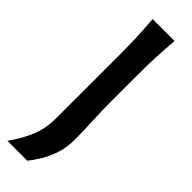

<svg xmlns="http://www.w3.org/2000/svg" viewBox="-312 -779 957 957"><g transform="rotate(45 166.0 -300.5)"><path d="M11.7 169.4Q51.8 114.7 77.9 54.2Q104 -6.3 104 -78.6L104.5 -317.4V-513.7Q104.5 -587.4 102.3 -647.2Q100.1 -707 94.7 -771.5H249.5Q243.7 -707 241.2 -647.2Q238.8 -587.4 238.8 -513.7V-336.9Q238.8 -266.6 242.2 -199.7Q245.6 -132.8 245.6 -71.3Q245.6 -16.6 230.5 28.8Q215.3 74.2 193.8 109.4Q172.4 144.5 152.3 169.4Z"/></g></svg>

Font: Pinar-DS3-FD SemiBold
Style: Regular
Weight: 600
Designer: Amin Abedi
Version: Version 3.000